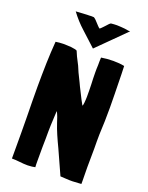

<svg xmlns="http://www.w3.org/2000/svg" viewBox="-166 -988 830 1077"><g transform="rotate(20 249.0 -450.0)"><path d="M138 5C154 5 175 2 182 0C181 -11 181 -24 181 -39C181 -96 181 -153 182 -170C182 -200 182 -227 183 -252C184 -277 185 -297 186 -313C187 -329 187 -337 188 -337C193 -326 196 -321 201 -307L211 -277C225 -234 245 -190 267 -144C288 -97 310 -49 332 0C345 0 383 4 405 3L457 0V-20C457 -36 456 -92 456 -100C456 -115 457 -192 457 -211C457 -240 456 -270 457 -297C460 -347 461 -404 461 -458C461 -486 460 -513 460 -538C459 -632 456 -706 456 -704C437 -708 415 -710 390 -710C365 -710 341 -708 318 -704C317 -687 317 -672 317 -658C316 -643 316 -629 316 -615C316 -591 317 -568 318 -545C319 -522 319 -497 319 -470C319 -459 318 -447 317 -435C316 -423 314 -416 312 -415C304 -429 289 -457 272 -492C265 -505 259 -518 253 -531C238 -562 229 -579 228 -582L213 -617C212 -618 199 -645 189 -664C185 -672 181 -682 176 -694L166 -698C159 -699 150 -701 141 -702C132 -703 100 -704 93 -704C79 -704 60 -702 48 -700C45 -657 42 -614 41 -569C40 -524 39 -478 39 -432C39 -369 40 -309 41 -252C42 -195 42 -111 42 -71V-1C57 -1 73 0 90 2C106 4 122 5 138 5ZM258 -736 421 -898H411C405 -899 397 -901 387 -902C373 -903 357 -905 340 -905C329 -905 318 -904 306 -903C302 -903 291 -892 282 -881C280 -879 263 -860 255 -854C249 -856 235 -873 229 -879C222 -888 208 -901 203 -903C196 -904 181 -904 174 -903C167 -903 158 -903 147 -902C135 -901 118 -900 96 -899C119 -868 144 -840 172 -815C200 -790 229 -763 258 -736Z"/></g></svg>

Font: Londrina Solid CC
Style: CC
Weight: 400
Designer: Marcelo Magalhaes
Foundry: Tipos Pereira
Version: Version 1.003;FEAKit 1.0